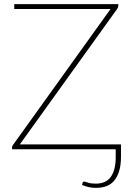

<svg xmlns="http://www.w3.org/2000/svg" viewBox="-20 -723 644 930"><path d="M553 -703V-695Q553 -688.5 548 -680.5L76 -23.5H566V36.5Q566 107.5 537 147.2Q508 187 445 187Q426.5 187 410.5 183.5Q394.5 180 377.5 173L380 163Q381 158.5 383.2 157.5Q385.5 156.5 387.5 156.5Q391.5 156.5 405.8 161.5Q420 166.5 443.5 166.5Q494 166.5 517.2 133Q540.5 99.5 540.5 38.5V0H38.5V-8.5Q38.5 -12.5 39.5 -15.2Q40.5 -18 43 -21L515.5 -679.5H49V-703Z"/></svg>

Font: Lato Thin
Style: Regular
Weight: 200
Designer: Lukasz Dziedzic
Foundry: tyPoland Lukasz Dziedzic
Version: Version 2.007; 2014-02-27